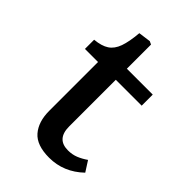

<svg xmlns="http://www.w3.org/2000/svg" viewBox="-208 -770 871 871"><g transform="rotate(45 227.5 -334.5)"><path d="M275 14Q195 14 160 -26.5Q125 -67 125 -137V-450H41V-509Q85 -513 110 -529.5Q135 -546 147.5 -581Q160 -616 165 -675L224 -683L239 -676V-521H405V-450H239V-151Q239 -70 312 -70Q339 -70 361.5 -79Q384 -88 407 -104L439 -54Q368 14 275 14Z"/></g></svg>

Font: Literata 7pt Medium
Style: Regular
Weight: 500
Designer: Latin by Veronika Burian and Jose Scaglione. Greek by Irene Vlachou. Cyrillic by Vera Evstafieva.
Foundry: TypeTogether
Version: Version 3.002